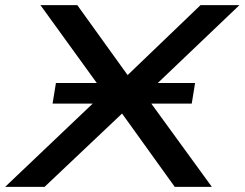

<svg xmlns="http://www.w3.org/2000/svg" viewBox="-52 -725 949 745"><path d="M-32 0 374 -386 372 -336 105 -705H248L453 -420H429L726 -705H877L489 -335L490 -385L770 0H626L409 -302L438 -300L121 0ZM152 -323 165 -403H705L692 -323Z"/></svg>

Font: Nunito Sans 10pt Expanded SemiBold
Style: Italic
Weight: 600
Width: 7
Italic angle: -9°
Designer: Vernon Adams
Foundry: Vernon Adams
Version: Version 3.101;gftools[0.9.27]